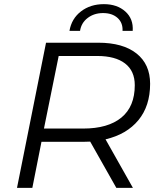

<svg xmlns="http://www.w3.org/2000/svg" viewBox="-20 -906 763 926"><path d="M489 -234 621 0H541L415 -223Q404 -222 379 -222H180L136 0H62L202 -700H454Q573 -700 638.5 -648Q704 -596 704 -502Q704 -395 647.5 -326.5Q591 -258 489 -234ZM630 -495Q630 -564 583 -600Q536 -636 449 -636H263L192 -286H381Q501 -286 565.5 -339Q630 -392 630 -495ZM481 -886Q545 -886 584.5 -850.5Q624 -815 620 -757H571Q573 -796 547 -819.5Q521 -843 477 -843Q434 -843 403 -819.5Q372 -796 366 -757H315Q325 -816 370.5 -851Q416 -886 481 -886Z"/></svg>

Font: Idrija
Style: Italic
Weight: 400
Italic angle: -11.3°
Designer: Julieta Ulanovsky
Foundry: Julieta Ulanovsky
Version: Version 7.200